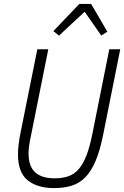

<svg xmlns="http://www.w3.org/2000/svg" viewBox="-20 -950 635 982"><path d="M227 -698 138 -254Q131 -222 128.5 -201.5Q126 -181 126 -166Q126 -100 159.5 -69Q193 -38 259 -38Q299 -38 329.5 -48.5Q360 -59 382.5 -85Q405 -111 422 -154.5Q439 -198 452 -263L539 -698H595L507 -258Q491 -179 469 -127Q447 -75 417 -44Q387 -13 347.5 -0.5Q308 12 257 12Q171 12 121.5 -28Q72 -68 72 -160Q72 -206 85 -271L171 -698ZM446 -930 529 -788 498 -768 413 -890 282 -768 253 -791 386 -930Z"/></svg>

Font: IBM Plex Sans Cond Light
Style: Italic
Weight: 300
Width: 3
Italic angle: -11°
Designer: Mike Abbink, Paul van der Laan, Pieter van Rosmalen
Foundry: Bold Monday
Version: Version 1.3